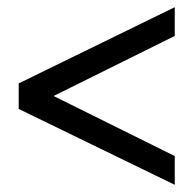

<svg xmlns="http://www.w3.org/2000/svg" viewBox="-20 -552 538 534"><path d="M466 -38 32 -249V-320L466 -532V-452L129 -285L466 -118Z"/></svg>

Font: Nunito Sans 7pt Condensed SemiBold
Style: Regular
Weight: 600
Width: 3
Designer: Vernon Adams
Foundry: Vernon Adams
Version: Version 3.101;gftools[0.9.27]